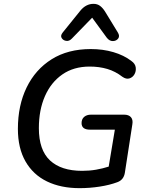

<svg xmlns="http://www.w3.org/2000/svg" viewBox="-20 -969 771 998"><path d="M394 9Q296 9 224 -26Q152 -61 112.5 -130Q73 -199 73 -299Q73 -421 118.5 -514.5Q164 -608 248.5 -661Q333 -714 452 -714Q515 -714 569.5 -698Q624 -682 663 -652Q683 -638 685.5 -618.5Q688 -599 679 -583Q670 -567 653 -561.5Q636 -556 616 -570Q580 -598 538 -610.5Q496 -623 446 -623Q363 -623 304 -582Q245 -541 213.5 -469Q182 -397 182 -303Q182 -189 240 -135Q298 -81 407 -81Q445 -81 479.5 -87Q514 -93 545 -103L577 -295H448Q404 -295 404 -329Q404 -350 417.5 -361.5Q431 -373 453 -373H625Q649 -373 660.5 -360Q672 -347 668 -323L629 -71Q623 -34 590 -22Q550 -7 498 1Q446 9 394 9ZM354 -769Q340 -754 324 -756.5Q308 -759 300.5 -771.5Q293 -784 306 -800L398 -914Q427 -949 466 -949Q486 -949 500 -938.5Q514 -928 526 -909L592 -801Q604 -782 594.5 -769Q585 -756 567 -755.5Q549 -755 535 -773L459 -877Z"/></svg>

Font: Nunito SemiBold
Style: Italic
Weight: 600
Italic angle: -9°
Designer: Vernon Adams
Foundry: Vernon Adams
Version: Version 3.601; ttfautohint (v1.8.2.53-6de2)